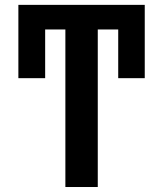

<svg xmlns="http://www.w3.org/2000/svg" viewBox="-20 -750 654 770"><path d="M53.7 -436.5V-730.5H560.5V-436.5H454.1V-631.8H372.1V0H242.2V-631.8H161.1V-436.5Z"/></svg>

Font: GenEi M Gothic v2 Bold
Style: Regular
Weight: 700
Version: Version 2.0